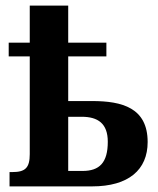

<svg xmlns="http://www.w3.org/2000/svg" viewBox="-20 -664 563 684"><path d="M14 0H308C438 0 506 -59 506 -158C506 -280 415 -304 308 -304H223V-463H359V-512H223V-644H86V-512H11V-463H86V-115C86 -66 70 -51 24 -51H14ZM274 -55H223V-248H271C329 -248 364 -224 364 -159C364 -84 334 -55 274 -55Z"/></svg>

Font: Noto Serif Condensed
Style: Bold
Weight: 700
Width: 3
Designer: Monotype Design Team
Foundry: Monotype Imaging Inc.
Version: Version 2.015